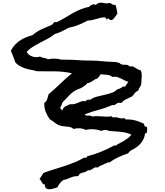

<svg xmlns="http://www.w3.org/2000/svg" viewBox="-20 -1009 1210 1408"><path d="M1059.6 -63.5Q1059.6 -55.7 1057.6 -49.3Q1055.7 -43 1057.6 -35.2Q1053.7 -31.2 1043.9 -31.2Q1039.1 5.9 1019.5 32.7Q1000 59.6 967.8 79.1Q960.9 84 954.1 86.9Q947.3 89.8 939.5 94.7Q933.6 98.6 928.2 105Q922.9 111.3 918 116.2Q882.8 127.9 847.7 144Q812.5 160.2 782.2 182.6Q779.3 181.6 775.4 181.6Q767.6 181.6 762.7 186.5Q757.8 191.4 750 190.4Q744.1 195.3 736.3 198.2L721.7 204.1Q714.8 207 708 210.9Q701.2 214.8 697.3 220.7Q692.4 217.8 684.6 217.8Q676.8 217.8 670.4 221.7Q664.1 225.6 657.7 230Q651.4 234.4 643.6 237.8Q635.7 241.2 624 239.3Q618.2 246.1 610.4 249.5Q602.5 252.9 594.2 254.9Q585.9 256.8 578.1 259.3Q570.3 261.7 564.5 266.6Q560.5 269.5 559.1 273.9Q557.6 278.3 553.7 281.2Q550.8 283.2 541 283.2Q531.2 283.2 526.4 284.2Q508.8 288.1 492.7 295.4Q476.6 302.7 459 308.6H449.2Q431.6 318.4 420.4 333Q409.2 347.7 400.4 365.2Q384.8 369.1 371.1 374Q357.4 378.9 340.8 378.9Q324.2 378.9 316.4 369.6Q308.6 360.4 308.6 343.8Q299.8 343.8 294.9 338.9Q290 334 286.1 327.1L279.3 314.5Q276.4 308.6 269.5 304.7Q276.4 293 284.2 282.2Q292 271.5 297.9 259.8Q335 245.1 373 233.9Q411.1 222.7 449.2 210Q487.3 197.3 524.4 182.6Q561.5 168 595.7 147.5H613.3Q618.2 143.6 620.1 136.7Q666 126 718.8 104.5Q771.5 83 813.5 59.6Q815.4 58.6 815.9 57.6Q816.4 56.6 818.4 56.6Q820.3 56.6 821.3 58.1Q822.3 59.6 827.1 59.6Q840.8 49.8 856.9 41.5Q873 33.2 888.7 23.9Q904.3 14.6 918.5 3.9Q932.6 -6.8 943.4 -21.5Q926.8 -30.3 905.8 -35.2Q884.8 -40 862.8 -42.5Q840.8 -44.9 818.8 -45.9Q796.9 -46.9 778.3 -48.8Q773.4 -52.7 766.1 -54.2Q758.8 -55.7 752 -55.7Q735.4 -55.7 721.7 -48.8Q706.1 -55.7 687.5 -58.6Q668.9 -61.5 652.3 -61.5Q641.6 -61.5 630.9 -60.5Q620.1 -59.6 610.4 -55.7Q585.9 -68.4 557.6 -68.4Q541 -68.4 518.6 -63.5Q510.7 -71.3 501.5 -74.7Q492.2 -78.1 481.4 -79.6Q470.7 -81.1 459.5 -81.5Q448.2 -82 438.5 -84Q408.2 -88.9 388.2 -104.5Q368.2 -120.1 343.8 -135.7Q327.1 -161.1 315.9 -187.5Q304.7 -213.9 304.7 -245.1V-254.9Q313.5 -258.8 318.4 -266.1Q323.2 -273.4 326.2 -282.7Q329.1 -292 331.5 -301.3Q334 -310.5 336.9 -318.4Q380.9 -355.5 422.4 -395.5Q463.9 -435.5 507.8 -471.7Q445.3 -485.4 382.8 -485.8Q320.3 -486.3 255.9 -486.3Q250 -486.3 241.7 -488.8Q233.4 -491.2 226.6 -493.2Q209 -496.1 189.9 -500.5Q170.9 -504.9 153.3 -511.7Q135.7 -518.6 119.6 -528.3Q103.5 -538.1 91.8 -552.7Q85 -575.2 76.2 -595.7Q67.4 -616.2 59.6 -636.7Q71.3 -661.1 88.9 -679.7Q106.4 -698.2 127.4 -712.4Q148.4 -726.6 172.4 -735.8Q196.3 -745.1 220.7 -752.9Q252 -780.3 286.6 -794.9Q321.3 -809.6 358.4 -826.2Q366.2 -830.1 369.1 -835.9Q372.1 -841.8 378.9 -846.7H396.5Q427.7 -861.3 455.6 -878.4Q483.4 -895.5 511.2 -911.1Q539.1 -926.8 568.8 -939.5Q598.6 -952.1 633.8 -959Q639.6 -966.8 649.4 -972.2Q659.2 -977.5 668.9 -977.5Q675.8 -977.5 682.6 -972.7Q698.2 -989.3 718.8 -989.3Q730.5 -989.3 741.7 -986.8Q752.9 -984.4 763.7 -984.4Q773.4 -984.4 782.2 -987.3Q794.9 -984.4 802.7 -978Q810.5 -971.7 827.1 -972.7Q833 -956.1 835.9 -939.9Q838.9 -923.8 840.8 -907.2Q835.9 -903.3 831.1 -895.5Q826.2 -887.7 820.3 -880.4Q814.5 -873 808.6 -867.2Q802.7 -861.3 795.9 -861.3Q786.1 -861.3 782.2 -866.7Q778.3 -872.1 771.5 -875Q767.6 -874 767.6 -870.1V-865.2Q759.8 -867.2 756.8 -874.5Q753.9 -881.8 746.1 -881.8Q730.5 -881.8 715.3 -877.9Q700.2 -874 685.1 -869.6Q669.9 -865.2 654.8 -861.8Q639.6 -858.4 624 -858.4Q601.6 -846.7 579.1 -836.4Q556.6 -826.2 533.2 -818.4Q521.5 -813.5 508.8 -811.5Q496.1 -809.6 484.4 -804.7Q476.6 -802.7 468.8 -797.9Q460.9 -793 453.1 -789.1Q435.5 -780.3 418.5 -772.5Q401.4 -764.6 381.8 -759.8Q358.4 -740.2 331.5 -726.1Q304.7 -711.9 277.3 -697.8Q250 -683.6 223.6 -667.5Q197.3 -651.4 175.8 -629.9Q183.6 -610.4 204.6 -600.1Q225.6 -589.8 247.1 -589.8Q261.7 -589.8 274.4 -594.7Q279.3 -589.8 286.6 -587.9Q293.9 -585.9 301.8 -584.5Q309.6 -583 317.4 -581.1Q325.2 -579.1 330.1 -574.2Q354.5 -579.1 376 -579.1Q388.7 -579.1 401.9 -577.6Q415 -576.2 427.7 -571.3H454.1Q504.9 -571.3 553.7 -567.9Q602.5 -564.5 653.3 -564.5Q682.6 -564.5 712.4 -561.5Q742.2 -558.6 771.5 -556.6Q790 -555.7 810.1 -555.2Q830.1 -554.7 847.7 -549.8Q855.5 -547.9 860.8 -543Q866.2 -538.1 873 -536.1Q878.9 -534.2 885.7 -534.2H901.4Q911.1 -534.2 916 -532.2Q920.9 -530.3 923.8 -527.8Q926.8 -525.4 928.7 -523.4Q930.7 -521.5 934.6 -521.5Q939.5 -521.5 942.4 -522Q945.3 -522.5 948.2 -522.5Q954.1 -522.5 961.4 -518.1Q968.8 -513.7 977.1 -508.8Q985.4 -503.9 994.1 -499Q1002.9 -494.1 1012.7 -493.2Q1019.5 -476.6 1019.5 -455.1Q1019.5 -438.5 1017.6 -423.3Q1015.6 -408.2 1015.6 -391.6Q1015.6 -383.8 1006.3 -371.1Q997.1 -358.4 995.1 -345.7Q974.6 -335.9 966.3 -323.2Q958 -310.5 946.3 -300.8Q943.4 -298.8 939 -297.4Q934.6 -295.9 931.6 -293.9Q916 -286.1 899.4 -278.3Q882.8 -270.5 873 -254.9Q860.4 -255.9 853.5 -255.4Q846.7 -254.9 842.3 -253.4Q837.9 -252 833.5 -248Q829.1 -244.1 820.3 -238.3H802.7Q753.9 -216.8 703.1 -203.6Q652.3 -190.4 602.5 -170.9Q606.4 -161.1 616.2 -161.1H633.8Q639.6 -161.1 645.5 -160.2Q651.4 -159.2 655.3 -154.3Q672.9 -157.2 692.4 -157.2Q710 -157.2 728 -155.3Q746.1 -153.3 763.7 -153.3Q781.2 -153.3 795.9 -157.2Q797.9 -154.3 801.8 -151.9Q805.7 -149.4 809.6 -147.5Q819.3 -149.4 824.2 -149.4Q836.9 -149.4 849.1 -145Q861.3 -140.6 874 -140.6Q877.9 -140.6 881.3 -141.6Q884.8 -142.6 888.7 -142.6Q896.5 -142.6 897 -137.7Q897.5 -132.8 908.2 -132.8H919.9Q950.2 -132.8 980.5 -123.5Q1010.7 -114.3 1037.1 -100.6V-94.7Q1037.1 -85 1043.9 -82.5Q1050.8 -80.1 1057.6 -77.1Q1058.6 -73.2 1059.1 -70.3Q1059.6 -67.4 1059.6 -63.5ZM921.9 -409.2Q908.2 -412.1 896 -418.5Q883.8 -424.8 872.1 -430.7Q860.4 -436.5 847.7 -441.4Q835 -446.3 820.3 -446.3H810.5Q806.6 -446.3 802.7 -444.3Q796.9 -452.1 786.6 -455.6Q776.4 -459 763.7 -460.4Q751 -461.9 738.8 -462.4Q726.6 -462.9 717.8 -464.8Q713.9 -456.1 707.5 -448.7Q701.2 -441.4 694.3 -433.6Q683.6 -430.7 674.8 -425.8Q666 -420.9 658.2 -415Q650.4 -409.2 641.1 -404.8Q631.8 -400.4 620.1 -399.4Q617.2 -393.6 610.4 -387.7Q603.5 -381.8 596.2 -377Q588.9 -372.1 581.5 -367.7Q574.2 -363.3 568.4 -360.4Q560.5 -358.4 554.2 -356Q547.9 -353.5 541 -349.6Q508.8 -333 485.8 -307.6Q462.9 -282.2 438.5 -258.8Q432.6 -237.3 420.9 -216.8Q425.8 -212.9 429.2 -207.5Q432.6 -202.1 438.5 -199.2Q442.4 -220.7 459.5 -229Q476.6 -237.3 494.1 -245.1Q498 -244.1 505.9 -244.1Q518.6 -244.1 530.3 -247.6Q542 -251 552.2 -255.4Q562.5 -259.8 572.3 -263.7Q582 -267.6 591.8 -267.6Q601.6 -267.6 606.4 -265.6Q617.2 -278.3 629.9 -278.3Q634.8 -278.3 640.6 -276.4Q660.2 -292 687 -299.3Q713.9 -306.6 741.7 -312.5Q769.5 -318.4 795.4 -326.7Q821.3 -335 837.9 -352.5Q848.6 -355.5 860.4 -360.4Q872.1 -365.2 879.9 -374H897.5Q903.3 -382.8 909.2 -392.1Q915 -401.4 921.9 -409.2Z"/></svg>

Font: Rock Salt
Style: Regular
Weight: 400
Version: Version 1.001